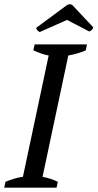

<svg xmlns="http://www.w3.org/2000/svg" viewBox="-21 -868 452 888"><path d="M240.7 0H-1.5L4.4 -27.3Q24.9 -35.6 44.4 -41.5Q64 -47.4 85 -50.3L204.1 -611.3Q185.5 -614.7 168.5 -620.8Q151.4 -627 133.3 -634.8L139.2 -662.6H381.3L375.5 -634.8Q356.9 -627 335.7 -620.8Q314.5 -614.7 294.9 -611.3L175.8 -50.3Q195.3 -46.4 213.4 -40.5Q231.4 -34.7 246.6 -27.3ZM162.6 -719.7Q155.8 -723.6 151.6 -728Q147.5 -732.4 146.5 -739.3L289.1 -844.7Q295.4 -848.1 302 -848.4Q308.6 -848.6 313.5 -844.7L410.2 -741.7Q409.2 -735.4 404.5 -730.5Q399.9 -725.6 392.1 -722.2L289.1 -775.9Z"/></svg>

Font: PT Astra Serif
Style: Italic
Weight: 400
Italic angle: -16°
Designer: A.Korolkova, I. Chaeva
Foundry: ParaType Ltd
Version: Version 1.001